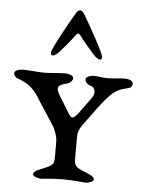

<svg xmlns="http://www.w3.org/2000/svg" viewBox="-52 -769 654 815"><g transform="rotate(5 274.5 -361.5)"><path d="M248 -620C254 -628 260 -628 266 -620C288 -590 314 -561 327 -546C335 -537 349 -524 357 -524C366 -524 366 -528 366 -537C366 -552 297 -674 277 -707C272 -716 265 -725 257 -725C249 -725 242 -716 237 -707C217 -674 149 -552 149 -537C149 -528 149 -524 158 -524C166 -524 180 -537 188 -546C201 -561 225 -588 248 -620ZM375 -331C431 -401 441 -401 489 -414C502 -417 506 -426 506 -435C506 -447 486 -453 471 -453C451 -453 418 -448 398 -448C377 -448 358 -453 340 -453C325 -453 305 -447 305 -435C305 -426 312 -415 326 -411C349 -405 354.1 -382.4 339 -360L299 -305C268.4 -262.9 262.2 -258.1 244 -288L200 -360C181 -392 190 -401 229 -411C243 -415 252 -426 252 -435C252 -447 232 -453 217 -453C197 -453 154 -448 127 -448C100 -448 62 -453 36 -453C21 -453 1 -447 1 -435C1 -426 7.5 -417.2 17 -414C86.3 -391 104.5 -347.8 122 -321L182 -229C190.7 -215.6 204 -184 204 -161V-111C204 -73 207 -64 173 -49C151 -39 118 -30 118 -15C118 -5 140 1 151 2C158 2 197 -4 244 -4C292 -4 338 2 345 2C356 1 377 -5 377 -15C377 -30 344 -39 322 -49C288 -64 290 -75 290 -113V-178C290 -205 289.7 -215 314 -248Z"/></g></svg>

Font: EB Garamond SC 08
Style: Regular
Weight: 400
Version: Version 0.016